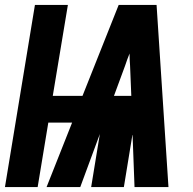

<svg xmlns="http://www.w3.org/2000/svg" viewBox="-40 -755 780 775"><path d="M-20 0H112L155 -260H251L148 0H284L363 -214L328 0H460L495 -214L503 0H640L624 -245L592 -735H439L293 -368H173L234 -735H101ZM420 -368 465 -490Q469 -502 473.5 -514.5Q478 -527 483 -539Q483 -527 483.5 -514.5Q484 -502 485 -490L490 -368Z"/></svg>

Font: Iosevka Sparkle Heavy Oblique
Style: Regular
Weight: 900
Italic angle: -9°
Designer: Belleve Invis
Foundry: Belleve Invis
Version: Version 4.5.0; ttfautohint (v1.8.3)